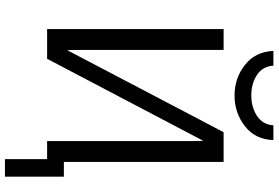

<svg xmlns="http://www.w3.org/2000/svg" viewBox="-190 -740 1097 756"><g transform="rotate(90 358.0 -362.5)"><path d="M95 0V-695H177V-127Q177 -119 177.5 -103Q178 -87 178 -79Q232 -182 339.5 -387Q447 -592 501 -695H618V-66H676V166H607V0H536V-568Q536 -576 535.5 -591.5Q535 -607 535 -615L212 0ZM181 -891H239Q242 -848 276 -826Q310 -804 356 -804Q403 -804 437 -826.5Q471 -849 474 -891H532Q530 -820 477.5 -779Q425 -738 357 -738Q288 -738 236 -779Q184 -820 181 -891Z"/></g></svg>

Font: Coval
Style: Light
Weight: 300
Foundry: Context Ltd
Version: Version 001.000